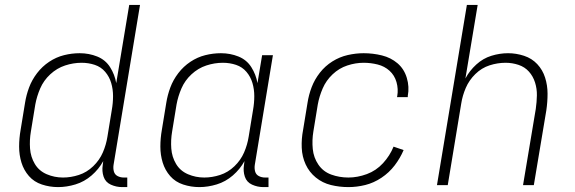

<svg xmlns="http://www.w3.org/2000/svg" viewBox="-20 -755 2344 783"><path d="M217 8Q252 8 288 -3Q324 -14 353.5 -39.5Q383 -65 401 -98L399 -82Q395 -57 402.5 -34.5Q410 -12 432 -2Q454 8 478 8H499V-31H485Q471 -31 459.5 -37Q448 -43 444.5 -55.5Q441 -68 443 -82L551 -735H507L454 -416Q448 -451 429 -481Q410 -511 376.5 -524.5Q343 -538 305 -538Q273 -538 241 -530Q209 -522 180.5 -503Q152 -484 131 -456.5Q110 -429 98.5 -398Q87 -367 82 -335L64 -225Q58 -191 58 -157Q58 -123 67.5 -92Q77 -61 98 -37Q119 -13 151 -2.5Q183 8 217 8ZM237 -31Q202 -31 170.5 -44.5Q139 -58 122 -86.5Q105 -115 102.5 -149.5Q100 -184 106 -219L124 -329Q130 -362 144 -394.5Q158 -427 185 -452Q212 -477 245.5 -488Q279 -499 313 -499Q341 -499 366.5 -490.5Q392 -482 409 -462Q426 -442 433.5 -416.5Q441 -391 441 -363Q441 -335 436 -307L418 -197Q413 -165 399.5 -133.5Q386 -102 360 -77Q334 -52 301.5 -41.5Q269 -31 237 -31Z M793 8Q828 8 864 -3Q900 -14 929.5 -39.5Q959 -65 977 -98L975 -82Q971 -57 978.5 -34.5Q986 -12 1008 -2Q1030 8 1054 8H1075V-31H1061Q1047 -31 1035.5 -37Q1024 -43 1020.5 -55.5Q1017 -68 1019 -82L1093 -530H1049L1030 -416Q1024 -451 1005 -481Q986 -511 952.5 -524.5Q919 -538 881 -538Q849 -538 817 -530Q785 -522 756.5 -503Q728 -484 707 -456.5Q686 -429 674.5 -398Q663 -367 658 -335L640 -225Q634 -191 634 -157Q634 -123 643.5 -92Q653 -61 674 -37Q695 -13 727 -2.5Q759 8 793 8ZM813 -31Q778 -31 746.5 -44.5Q715 -58 698 -86.5Q681 -115 678.5 -149.5Q676 -184 682 -219L700 -329Q706 -362 720 -394.5Q734 -427 761 -452Q788 -477 821.5 -488Q855 -499 889 -499Q917 -499 942.5 -490.5Q968 -482 985 -462Q1002 -442 1009.5 -416.5Q1017 -391 1017 -363Q1017 -335 1012 -307L994 -197Q989 -165 975.5 -133.5Q962 -102 936 -77Q910 -52 877.5 -41.5Q845 -31 813 -31Z M1401 8Q1435 8 1469.5 -0.5Q1504 -9 1535.5 -30Q1567 -51 1589.5 -80.5Q1612 -110 1626 -143L1585 -157Q1570 -120 1542 -89.5Q1514 -59 1476 -45Q1438 -31 1401 -31Q1364 -31 1331 -43Q1298 -55 1278.5 -83.5Q1259 -112 1255.5 -147.5Q1252 -183 1258 -219L1276 -329Q1282 -362 1296 -394.5Q1310 -427 1336.5 -452Q1363 -477 1396.5 -488Q1430 -499 1463 -499Q1492 -499 1520 -492Q1548 -485 1568.5 -466.5Q1589 -448 1597 -420Q1605 -392 1600 -363Q1600 -361 1599 -359H1643V-364Q1650 -401 1639 -437.5Q1628 -474 1601 -497Q1574 -520 1537.5 -529Q1501 -538 1463 -538Q1431 -538 1398 -530.5Q1365 -523 1335.5 -504.5Q1306 -486 1284.5 -458.5Q1263 -431 1251 -399.5Q1239 -368 1234 -335L1216 -225Q1209 -189 1210.5 -152.5Q1212 -116 1226.5 -84.5Q1241 -53 1268 -31Q1295 -9 1329.5 -0.5Q1364 8 1401 8Z M1762 0H1806L1861 -333Q1866 -365 1879.5 -396.5Q1893 -428 1918.5 -453Q1944 -478 1976.5 -488.5Q2009 -499 2042 -499Q2042 -499 2042 -499Q2042 -499 2042 -499Q2069 -499 2094.5 -490.5Q2120 -482 2137 -463Q2154 -444 2162 -418.5Q2170 -393 2169.5 -366Q2169 -339 2165 -311L2113 0H2157L2208 -305Q2213 -339 2213 -373Q2213 -407 2203 -438.5Q2193 -470 2171 -493.5Q2149 -517 2117 -527.5Q2085 -538 2052 -538Q2018 -538 1984 -527.5Q1950 -517 1922.5 -492Q1895 -467 1878 -435L1928 -735H1884Z"/></svg>

Font: Iosevka Sparkle Extralight
Style: Italic
Weight: 200
Italic angle: -9°
Designer: Belleve Invis
Foundry: Belleve Invis
Version: Version 4.5.0; ttfautohint (v1.8.3)